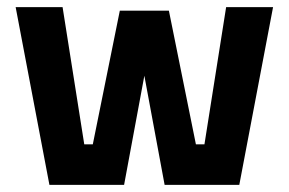

<svg xmlns="http://www.w3.org/2000/svg" viewBox="-20 -520 812 540"><path d="M748 -500 653 0H443L386 -307L329 0H119L24 -500H156L217 -114H241L317 -490H455L531 -114H555L616 -500Z"/></svg>

Font: Cairo
Style: Bold
Weight: 700
Designer: Mohamed Gaber
Foundry: Kief Type Foundry
Version: Version 2.100